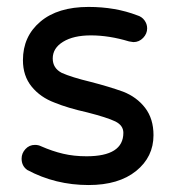

<svg xmlns="http://www.w3.org/2000/svg" viewBox="-20 -529 509 560"><path d="M59.6 -33.2Q43 -44.9 43 -66.4Q43 -82 54.2 -94.2Q65.4 -106.4 82 -106.4Q91.8 -106.4 99.6 -102.5Q132.8 -87.9 164.1 -80.6Q195.3 -73.2 232.4 -73.2Q339.8 -73.2 339.8 -141.6Q339.8 -163.1 316.4 -174.8Q292 -186.5 234.4 -201.2Q177.7 -213.9 139.6 -229.5Q97.7 -245.1 72.3 -276.4Q46.9 -307.6 46.9 -353.5Q46.9 -422.9 97.7 -465.8Q148.4 -508.8 238.3 -508.8Q316.4 -508.8 379.9 -484.4Q393.6 -480.5 401.4 -469.7Q409.2 -459 409.2 -446.3Q409.2 -430.7 397.5 -418.5Q385.7 -406.2 369.1 -406.2L356.4 -408.2Q297.9 -425.8 245.1 -425.8Q194.3 -425.8 164.1 -407.2Q133.8 -388.7 133.8 -358.4Q133.8 -330.1 160.2 -316.4Q188.5 -303.7 245.1 -290Q297.9 -276.4 338.9 -261.7Q378.9 -246.1 403.3 -214.4Q427.7 -182.6 427.7 -134.8Q427.7 -71.3 377 -30.3Q326.2 10.7 238.3 10.7Q141.6 10.7 59.6 -33.2Z"/></svg>

Font: KTXP_ComRound
Style: Medium
Weight: 500
Version: Version 1.01;May 16, 2022;FontCreator 13.0.0.2683 64-bit